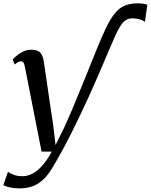

<svg xmlns="http://www.w3.org/2000/svg" viewBox="-62 -850 880 1120"><path d="M51 249Q22 249 -3.5 243.2Q-29 237.5 -42.5 230.5L-15.5 152Q-6 160 16.8 169Q39.5 178 69.5 178Q97 178 125.5 163.8Q154 149.5 183 117.8Q212 86 240 34.5H180.5L83 -461Q79.5 -479.5 74 -486Q68.5 -492.5 60.5 -492.5Q52 -492.5 43.5 -487.8Q35 -483 24.5 -473.5L12 -502Q17 -509.5 32.8 -523.2Q48.5 -537 71.5 -548.5Q94.5 -560 120.5 -560Q158.5 -560 173.8 -541.8Q189 -523.5 193.5 -491Q198 -461 202.5 -430.2Q207 -399.5 211.5 -368.8Q216 -338 220.5 -307Q225 -276 229.5 -245Q234 -214 238.8 -183.2Q243.5 -152.5 248 -122L262 -4L312.5 -106Q338.5 -162 368.8 -234.8Q399 -307.5 433 -391.5Q467 -475.5 503 -564.5Q533 -639 557.8 -690Q582.5 -741 607.8 -772Q633 -803 664.8 -816.8Q696.5 -830.5 741 -830.5Q762 -830.5 776.2 -827.8Q790.5 -825 797.5 -822.5L783.5 -722.5Q774 -730.5 754 -736.8Q734 -743 710.5 -743Q690 -743 673.8 -733.5Q657.5 -724 643 -702.5Q628.5 -681 612.5 -646.2Q596.5 -611.5 575 -560.5Q516 -419 460 -295.2Q404 -171.5 350.5 -66Q297 39.5 244 128Q215 176.5 184.2 202.8Q153.5 229 120.5 239Q87.5 249 51 249Z"/></svg>

Font: Merriweather 36pt Medium
Style: Italic
Weight: 500
Italic angle: -7.8°
Version: Version 2.101